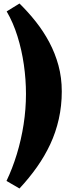

<svg xmlns="http://www.w3.org/2000/svg" viewBox="-20 -854 413 1094"><path d="M91 220 17 177Q51 106 76 24Q101 -58 114.5 -145Q128 -232 128 -319Q128 -401 116 -485Q104 -569 79.5 -647.5Q55 -726 18 -789L91 -834Q141 -785 184.5 -730Q228 -675 261 -613Q294 -551 313 -481.5Q332 -412 332 -333Q332 -251 315 -175.5Q298 -100 266.5 -32.5Q235 35 190.5 98Q146 161 91 220Z"/></svg>

Font: Literata ExtraBold
Style: Regular
Weight: 800
Designer: Latin by Veronika Burian and Jose Scaglione. Greek by Irene Vlachou. Cyrillic by Vera Evstafieva.
Foundry: TypeTogether
Version: Version 3.103;gftools[0.9.29]